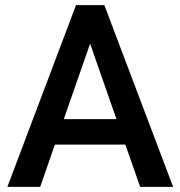

<svg xmlns="http://www.w3.org/2000/svg" viewBox="-20 -731 706 751"><path d="M528.3 0H657.2L388.2 -710.9H277.3L8.8 0H137.2L194.8 -165.5H470.2ZM332.5 -560.1 435.5 -265.1H229.5Z"/></svg>

Font: Shabnam Medium
Style: Regular
Weight: 500
Foundry: DejaVu fonts team - Redesigned by Saber Rastikerdar - Based on Vazir font
Version: Version 5.0.1